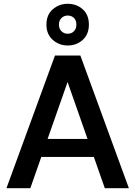

<svg xmlns="http://www.w3.org/2000/svg" viewBox="-20 -993 714 1013"><path d="M14 0 270 -700H404L660 0H533L311 -633H362L140 0ZM132 -165 165 -260H509L542 -165ZM337 -753Q292 -753 258.5 -782.5Q225 -812 225 -863Q225 -915 258.5 -944Q292 -973 337 -973Q384 -973 416.5 -944Q449 -915 449 -863Q449 -812 416.5 -782.5Q384 -753 337 -753ZM337 -815Q357 -815 370 -828Q383 -841 383 -863Q383 -886 370 -898.5Q357 -911 337 -911Q318 -911 304.5 -898Q291 -885 291 -863Q291 -841 304.5 -828Q318 -815 337 -815Z"/></svg>

Font: Host Grotesk Light SemiBold
Style: Regular
Weight: 600
Version: Version 1.003